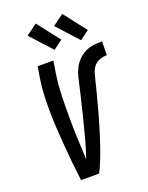

<svg xmlns="http://www.w3.org/2000/svg" viewBox="-177 -1070 895 1158"><g transform="rotate(-20 270.5 -490.5)"><path d="M252 0H136Q129 -54 123.5 -108.5Q118 -163 113.5 -217.5Q109 -272 105.5 -327Q102 -382 101 -437.5Q100 -493 102 -549Q104 -605 113 -662L125 -735H226L214 -662Q203 -591 201 -521.5Q199 -452 199 -382.5Q199 -313 202 -244Q205 -175 208 -107Q217 -133 225.5 -160Q234 -187 241 -213.5Q248 -240 255 -267Q262 -294 269 -321Q276 -348 282.5 -374.5Q289 -401 295.5 -428Q302 -455 308.5 -482Q315 -509 321 -536Q327 -563 333.5 -590Q340 -617 352.5 -642.5Q365 -668 385.5 -689.5Q406 -711 432.5 -724Q459 -737 486.5 -740Q514 -743 541 -743L540 -655Q518 -655 495 -647.5Q472 -640 456.5 -621Q441 -602 434.5 -579Q428 -556 422.5 -533.5Q417 -511 411.5 -488.5Q406 -466 399.5 -443.5Q393 -421 387.5 -398.5Q382 -376 376 -354Q370 -332 363 -309.5Q356 -287 350 -264.5Q344 -242 336.5 -220Q329 -198 322 -175.5Q315 -153 307 -131Q299 -109 290.5 -87Q282 -65 272.5 -43Q263 -21 252 0ZM425 -793 301 -929 372 -981 484 -837ZM255 -793 131 -929 202 -981 314 -837Z"/></g></svg>

Font: Iosevka Term Curly SmBd Obl
Style: Regular
Weight: 600
Italic angle: -9°
Designer: Belleve Invis
Foundry: Belleve Invis
Version: Version 32.3.0